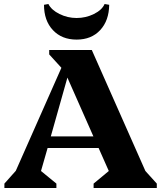

<svg xmlns="http://www.w3.org/2000/svg" viewBox="-20 -940 806 960"><path d="M2 0V-22L59 -86L287 -601L226 -668V-690H439L707 -85L764 -22V0H448V-22L524 -85L473 -200H218L185 -85L262 -22V0ZM234 -258H447L317 -552ZM363 -742Q289 -742 244.5 -789.5Q200 -837 200 -916L222 -920Q237 -890 277.5 -870Q318 -850 363 -850Q409 -850 449.5 -870Q490 -890 503 -920L526 -916Q525 -837 481 -789.5Q437 -742 363 -742Z"/></svg>

Font: Platypi
Style: Bold
Weight: 700
Designer: David Sargent
Foundry: Bolt Cutter Type
Version: Version 1.200; ttfautohint (v1.8.4.7-5d5b)